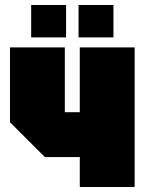

<svg xmlns="http://www.w3.org/2000/svg" viewBox="-20 -750 590 770"><path d="M520 -560V0H300V-120H160L20 -260V-560H240V-300H300V-560ZM105 -600V-730H245V-600ZM295 -600V-730H435V-600Z"/></svg>

Font: Tektur Condensed Black
Style: Regular
Weight: 900
Width: 3
Designer: Adam Jagosz
Foundry: Adam Jagosz
Version: Version 1.005;gftools[0.9.30]